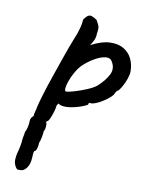

<svg xmlns="http://www.w3.org/2000/svg" viewBox="-77 -481 575 764"><g transform="rotate(10 211.0 -99.0)"><path d="M61 227Q57 227 50.5 227.5Q44 228 39 219Q35 214 32 202.5Q29 191 34 165Q39 148 42 131.5Q45 115 45 107Q45 103 47.5 91.5Q50 80 50 75Q55 67 58 53Q61 39 61 28Q61 16 73 6Q73 -2 76.5 -14Q80 -26 80 -30Q83 -44 93.5 -79.5Q104 -115 119.5 -160Q135 -205 150 -248Q165 -291 177 -321Q189 -349 194.5 -370.5Q200 -392 200 -402Q200 -406 202 -408.5Q204 -411 211 -419Q221 -429 231.5 -425.5Q242 -422 253 -414Q261 -401 264.5 -391.5Q268 -382 264 -360Q264 -345 258.5 -333.5Q253 -322 248.5 -316Q244 -310 246 -311Q288 -333 321 -334.5Q354 -336 376.5 -323Q399 -310 410.5 -287Q422 -264 422 -235Q422 -223 416 -205.5Q410 -188 401.5 -173Q393 -158 387 -152Q383 -152 379 -145.5Q375 -139 371 -131Q363 -121 345.5 -108.5Q328 -96 310 -88.5Q292 -81 284 -84Q284 -84 281.5 -83Q279 -82 279 -77Q279 -75 264 -68.5Q249 -62 228.5 -57Q208 -52 192 -52Q171 -52 162 -60Q160 -58 157.5 -54Q155 -50 155 -47Q155 -41 150.5 -25.5Q146 -10 140 3.5Q134 17 129 17Q129 17 127 20Q125 23 129 28Q129 28 128.5 39.5Q128 51 123 59Q123 67 120 83Q117 99 113 107Q113 119 109.5 130.5Q106 142 102 142Q98 143 97 154.5Q96 166 96 171Q95 196 84 211.5Q73 227 61 227ZM184 -112Q192 -112 216 -119Q240 -126 265 -136.5Q290 -147 303 -158Q329 -181 343.5 -208Q358 -235 341 -262Q333 -276 313.5 -273.5Q294 -271 270 -257Q246 -243 224 -222Q212 -209 202 -191Q192 -173 185.5 -155Q179 -137 178 -124.5Q177 -112 184 -112Z"/></g></svg>

Font: Caveat Medium
Style: Regular
Weight: 500
Designer: Pablo Impallari
Foundry: Pablo Impallari
Version: Version 2.000